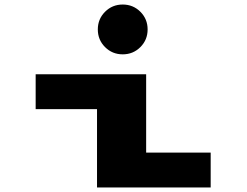

<svg xmlns="http://www.w3.org/2000/svg" viewBox="-20 -828 1090 848"><path d="M600 -620Q568 -588 522 -588Q476 -588 444 -620Q412 -652 412 -698Q412 -744 444 -776Q476 -808 522 -808Q568 -808 600 -776Q632 -744 632 -698Q632 -652 600 -620ZM625.5 -154H910.5V0H408.5V-346H137.5V-500H625.5Z"/></svg>

Font: League Mono Extended ExtraBold
Style: Regular
Weight: 800
Width: 9
Designer: Tyler Finck
Foundry: The League of Moveable Type / Tyler Finck
Version: Version 2.210